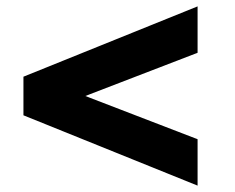

<svg xmlns="http://www.w3.org/2000/svg" viewBox="-20 -717 736 602"><path d="M599.5 -135V-280.5L247.5 -416L599.5 -551.5V-697L53.5 -476.5V-355.5Z"/></svg>

Font: Spartan ExtraBold
Style: Regular
Weight: 800
Designer: Matt Bailey, Mirko Velimirovic
Foundry: Matt Bailey
Version: Version 1.003; ttfautohint (v1.8.3)